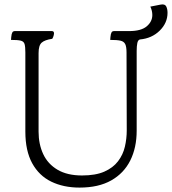

<svg xmlns="http://www.w3.org/2000/svg" viewBox="-20 -916 780 871"><path d="M30 -735Q30 -740 31 -748Q32 -756 33 -761Q36 -772 40.5 -773.5Q45 -775 46 -775H215Q225 -775 225 -765Q225 -761 223 -753.5Q221 -746 217 -740Q183 -735 169 -722.5Q155 -710 155 -675V-319Q155 -262 176 -217Q197 -172 241 -146Q285 -120 352 -120Q414 -120 453.5 -137.5Q493 -155 515.5 -184.5Q538 -214 546.5 -250.5Q555 -287 555 -325L554 -678Q554 -704 548 -716Q542 -728 526.5 -731.5Q511 -735 480 -735Q480 -740 481 -748Q482 -756 483 -761Q486 -772 490.5 -773.5Q495 -775 496 -775H566Q620 -775 645.5 -796.5Q671 -818 671 -848Q671 -867 662 -886L708 -895Q728 -899 734 -887Q740 -875 740 -858Q740 -812 704.5 -777Q669 -742 615 -737Q606 -735 603 -721Q600 -707 600 -685V-323Q600 -246 571 -188Q542 -130 484.5 -97.5Q427 -65 341 -65Q268 -65 212.5 -92Q157 -119 126 -175.5Q95 -232 95 -319V-678Q95 -704 91.5 -716Q88 -728 74.5 -731.5Q61 -735 30 -735Z"/></svg>

Font: Gowun Batang
Style: Regular
Weight: 400
Designer: Yanghee Ryu
Foundry: Yanghee Ryu
Version: Version 2.000